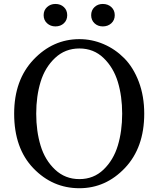

<svg xmlns="http://www.w3.org/2000/svg" viewBox="-20 -951 812 986"><path d="M264.6 -815.4Q239.3 -815.4 221.7 -831.5Q204.1 -847.7 204.1 -873Q204.1 -898.4 221.7 -914.6Q239.3 -930.7 264.6 -930.7Q291 -930.7 308.1 -914.6Q325.2 -898.4 325.2 -873Q325.2 -847.7 308.1 -831.5Q291 -815.4 264.6 -815.4ZM507.8 -815.4Q482.4 -815.4 465.3 -831.5Q448.2 -847.7 448.2 -873Q448.2 -898.4 465.3 -914.6Q482.4 -930.7 507.8 -930.7Q534.2 -930.7 551.8 -914.6Q569.3 -898.4 569.3 -873Q569.3 -847.7 551.8 -831.5Q534.2 -815.4 507.8 -815.4ZM188.5 -530.8Q166 -457 166 -367.2Q166 -277.3 188.5 -203.1Q210.9 -128.9 262.7 -80.1Q314.5 -31.2 387.7 -31.2Q460.9 -31.2 511.7 -80.1Q562.5 -128.9 585 -203.1Q607.4 -277.3 607.4 -367.2Q607.4 -457 585 -530.8Q562.5 -604.5 511.7 -653.3Q460.9 -702.1 387.7 -702.1Q314.5 -702.1 262.7 -653.3Q210.9 -604.5 188.5 -530.8ZM387.7 -750Q452.1 -750 511.7 -724.6Q571.3 -699.2 618.2 -651.9Q665 -604.5 692.9 -530.8Q720.7 -457 720.7 -367.2Q720.7 -193.4 622.1 -88.9Q523.4 15.6 387.7 15.6Q250 15.6 151.4 -86.9Q52.7 -189.5 52.7 -367.2Q52.7 -540 152.3 -645Q252 -750 387.7 -750Z"/></svg>

Font: GenYoMin TW TTF Medium
Style: Regular
Weight: 500
Version: Version 1.300